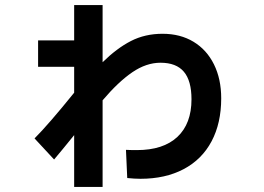

<svg xmlns="http://www.w3.org/2000/svg" viewBox="-20 -666 1040 756"><path d="M851 -279Q851 -181 813 -109.5Q775 -38 703 0Q631 38 533 38Q510 38 481 35L476 -76Q490 -75 519 -75Q623 -75 678.5 -127Q734 -179 734 -275Q734 -348 704 -383.5Q674 -419 612 -419Q556 -419 501 -381.5Q446 -344 384 -271V70H272V-134Q266 -126 228 -80Q210 -59 193 -38L116 -121Q171 -176 272 -301V-403H130V-507H272V-646H384V-421Q440 -476 495.5 -504.5Q551 -533 620 -533Q690 -533 742 -501.5Q794 -470 822.5 -412.5Q851 -355 851 -279Z"/></svg>

Font: IBM Plex Sans JP
Style: Bold
Weight: 700
Designer: Mike Abbink; Paul van der Laan; Pieter van Rosmalen; Wujin Sim; Yejin Wi; Jinhee Kim; Boomi Park; Yona Kim; Kichan Ma
Foundry: Sandoll Inc.
Version: Version 1.001